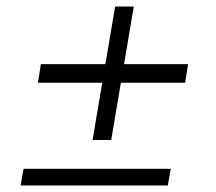

<svg xmlns="http://www.w3.org/2000/svg" viewBox="-20 -567 660 587"><path d="M332 -547H389L320 -139H263ZM105 -371H555L546 -314H96ZM52 -51H502L493 0H43Z"/></svg>

Font: Oak Sans Light Italic
Style: Regular
Weight: 400
Italic angle: -9.5°
Foundry: Erik Kennedy, Walven
Version: Version 1.000;Glyphs 3.1.2 (3151)